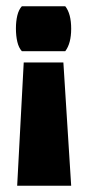

<svg xmlns="http://www.w3.org/2000/svg" viewBox="-20 -420 279 615"><path d="M183 -220 208 175H35L56 -220ZM189 -400Q208 -376 208 -328Q208 -281 189 -256H50Q40 -267 35.5 -286Q31 -305 31 -329Q31 -352 35.5 -370.5Q40 -389 50 -400Z"/></svg>

Font: Tac One
Style: Regular
Weight: 400
Designer: Oluseyi Olusanya, David Udoh, Eyiyemi Adegbite, Mirko Velimirović
Version: Version 1.003; ttfautohint (v1.8.4.7-5d5b)